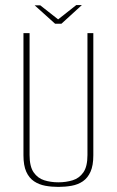

<svg xmlns="http://www.w3.org/2000/svg" viewBox="-20 -721 458 753"><path d="M209 12Q182 12 157.5 7.5Q133 3 113.5 -10Q94 -23 83 -47.5Q72 -72 72 -112V-591H96V-113Q96 -68 112 -45Q128 -22 153.5 -14Q179 -6 209 -6Q239 -6 265 -14Q291 -22 307 -45Q323 -68 323 -113V-591H346V-112Q346 -72 335 -47.5Q324 -23 305 -10Q286 3 261 7.5Q236 12 209 12ZM196 -628 116 -700H138L208 -645L279 -701H301L221 -628Z"/></svg>

Font: Alumni Sans SC Thin
Style: Regular
Weight: 100
Designer: Robert E. Leuschke
Foundry: Robert E. Leuschke
Version: Version 1.018